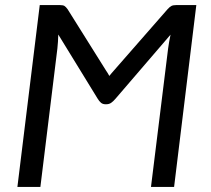

<svg xmlns="http://www.w3.org/2000/svg" viewBox="-20 -736 829 756"><path d="M753 -716 665.5 0H574.5L642 -545.5Q643.5 -557.5 646 -571.2Q648.5 -585 651.5 -599.5L435 -347.5Q426.5 -337.5 418.2 -331.5Q410 -325.5 398.5 -325.5H395.5Q384.5 -325.5 377.5 -331.5Q370.5 -337.5 364.5 -347.5L209.5 -600Q209 -585.5 208.2 -571.5Q207.5 -557.5 206 -545.5L139 0H48.5L136.5 -716H215.5Q228 -716 233.5 -712.8Q239 -709.5 246 -700L397 -459Q401 -453 404.5 -447.5Q408 -442 410.5 -437Q414.5 -442.5 419.5 -448Q424.5 -453.5 430 -460L640 -700Q644.5 -705 648.2 -708Q652 -711 655.5 -712.8Q659 -714.5 663.5 -715.2Q668 -716 674 -716Z"/></svg>

Font: Lato 2
Style: Italic
Weight: 400
Italic angle: -7°
Designer: Lukasz Dziedzic with Adam Twardoch and Botio Nikoltchev
Foundry: tyPoland Lukasz Dziedzic
Version: Version 2.015; 2015-08-06; http://www.latofonts.com/